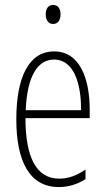

<svg xmlns="http://www.w3.org/2000/svg" viewBox="-20 -747 428 777"><path d="M195 -727C173 -727 165 -709 165 -688C165 -667 175 -650 195 -650C214 -650 225 -665 225 -689C225 -709 217 -727 195 -727ZM199 -539C96 -539 46 -433 46 -264C46 -97 98 10 218 10C260 10 296 -3 326 -22V-61C290 -36 256 -24 220 -24C128 -24 83 -109 83 -269H343V-303C343 -425 305 -539 199 -539ZM199 -506C277 -506 309 -412 308 -301H84C90 -439 132 -506 199 -506Z"/></svg>

Font: Noto Sans Thai Looped ExtraCondensed ExtraLight
Style: Regular
Weight: 200
Width: 2
Designer: Sasikarn Vongin, Ben Mitchell
Foundry: The Fontpad Ltd
Version: Version 1.001